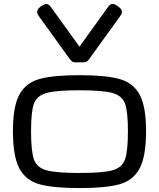

<svg xmlns="http://www.w3.org/2000/svg" viewBox="-20 -962 822 993"><path d="M46.9 -284.2Q46.9 -410.6 79.8 -471.9Q112.8 -533.2 183.3 -553.2Q253.9 -573.2 391.1 -573.2Q528.3 -573.2 598.9 -553.2Q669.4 -533.2 702.4 -471.9Q735.4 -410.6 735.4 -284.2Q735.4 -153.8 702.4 -91.6Q669.4 -29.3 599.1 -9.3Q528.8 10.7 391.1 10.7Q253.4 10.7 183.1 -9.3Q112.8 -29.3 79.8 -91.6Q46.9 -153.8 46.9 -284.2ZM391.1 -495.1Q270 -495.1 220.2 -481Q170.4 -466.8 155.5 -425.8Q140.6 -384.8 140.6 -284.2Q140.6 -179.7 155.5 -137.7Q170.4 -95.7 219.7 -81.5Q269 -67.4 391.1 -67.4Q513.2 -67.4 562.5 -81.5Q611.8 -95.7 626.7 -137.7Q641.6 -179.7 641.6 -284.2Q641.6 -384.8 626.7 -425.8Q611.8 -466.8 562 -481Q512.2 -495.1 391.1 -495.1ZM196.3 -932.1Q207.5 -939.9 216.1 -941.2Q224.6 -942.4 231 -938Q237.3 -933.6 244.6 -923.8L391.1 -720.7L537.6 -924.3Q544.9 -934.1 551.3 -938.5Q557.6 -942.9 565.9 -941.7Q574.2 -940.4 585.9 -932.1L590.8 -928.7Q602.5 -920.4 607.2 -912.6Q611.8 -904.8 610.4 -897Q608.9 -889.2 602.1 -879.4L440.4 -655.3Q433.1 -645 426.8 -642.3Q420.4 -639.6 410.6 -639.6H371.6Q362.3 -639.6 356 -642.3Q349.6 -645 341.8 -655.3L180.2 -879.4Q173.3 -888.7 172.1 -896.7Q170.9 -904.8 175.5 -912.8Q180.2 -920.9 191.4 -928.7Z"/></svg>

Font: Gyrochrome
Style: Regular
Weight: 400
Designer: David Moles
Foundry: David Moles
Version: Version 1.005;Glyphs 3.2.3 (3260)